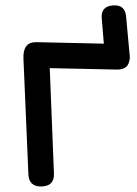

<svg xmlns="http://www.w3.org/2000/svg" viewBox="-20 -674 510 716"><path d="M131.3 21.5Q87.9 20.5 85.9 -23.9L67.4 -456.1Q65.4 -515.6 111.3 -516.6Q115.2 -516.6 118.2 -516.6Q119.6 -516.6 121.1 -516.6L367.2 -511.2L359.4 -606Q355.5 -650.4 401.4 -653.8Q446.3 -657.2 450.2 -612.8L463.9 -464.4Q464.8 -453.6 461.9 -445.8Q455.6 -413.6 414.6 -414.6L165.5 -419.9L181.2 -26.9Q183.1 21.5 131.3 21.5Z"/></svg>

Font: Comic Relief
Style: Regular
Weight: 400
Designer: Jeff Davis
Foundry: Loudifier
Version: Version 1.0